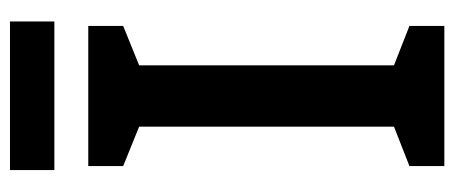

<svg xmlns="http://www.w3.org/2000/svg" viewBox="-283 -628 911 385"><g transform="rotate(-90 172.5 -435.5)"><path d="M313 0H32V-70L111 -101V-612L32 -644V-714H313V-644L234 -612V-101L313 -70ZM322 -871V-782H24V-871Z"/></g></svg>

Font: Noto Sans Sinhala SemiCondensed SemiBold
Style: Regular
Weight: 600
Width: 4
Designer: Jelle Bosma - Monotype Design Team
Foundry: Monotype Imaging Inc.
Version: Version 2.006; ttfautohint (v1.8.4.7-5d5b)